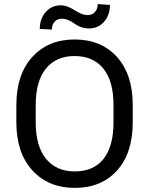

<svg xmlns="http://www.w3.org/2000/svg" viewBox="-20 -915 735 945"><path d="M633.3 -397.9V-312.5Q633.3 -161.6 556.2 -75.9Q479 9.8 347.7 9.8Q218.3 9.8 139.4 -76.4Q60.5 -162.6 60.5 -312.5V-397.9Q60.5 -548.3 138.9 -634.5Q217.3 -720.7 346.7 -720.7Q478 -720.7 555.7 -634.8Q633.3 -548.8 633.3 -397.9ZM538.6 -312.5V-398.9Q538.6 -516.1 488.5 -577.6Q438.5 -639.2 346.7 -639.2Q256.3 -639.2 206.1 -577.4Q155.8 -515.6 155.8 -398.9V-312.5Q155.8 -195.8 206.5 -133.5Q257.3 -71.3 347.7 -71.3Q440.4 -71.3 489.5 -132.8Q538.6 -194.3 538.6 -312.5ZM460.9 -895 521 -890.6Q521 -839.8 491.7 -807.4Q462.4 -774.9 418 -774.9Q395.5 -774.9 376.7 -782.5Q357.9 -790 346.4 -798.8Q335 -807.6 318.4 -815.2Q301.8 -822.8 283.7 -822.8Q262.7 -822.8 249 -808.3Q235.4 -793.9 235.4 -769.5L175.8 -772.5Q175.8 -822.8 205.1 -855.7Q234.4 -888.7 278.3 -888.7Q297.4 -888.7 315.9 -881.1Q334.5 -873.5 347.2 -864.7Q359.9 -856 377.4 -848.4Q395 -840.8 412.6 -840.8Q433.6 -840.8 447.3 -855.7Q460.9 -870.6 460.9 -895Z"/></svg>

Font: Bert Sans Medium
Style: Regular
Weight: 500
Designer: Christian Robertson, Adam Twardoch, & Cristiano Sobral
Foundry: Google
Version: Version 12.135;January 10, 2020;FontCreator 12.0.0.2547 64-b